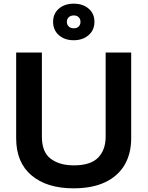

<svg xmlns="http://www.w3.org/2000/svg" viewBox="-20 -1015 803 1045"><path d="M68 -262V-729H208V-271Q208 -187 256 -151Q304 -115 382 -115Q473 -115 514 -157Q555 -199 555 -271V-729H694V-262Q694 -180 659 -119Q624 -58 554 -24Q484 10 380 10Q235 10 151.5 -60.5Q68 -131 68 -262ZM381 -796Q332 -796 300.5 -823.5Q269 -851 269 -896Q269 -941 300.5 -968Q332 -995 381 -995Q431 -995 462.5 -968Q494 -941 494 -896Q494 -851 462 -823.5Q430 -796 381 -796ZM382 -861Q398 -861 408 -870.5Q418 -880 418 -896Q418 -912 408 -921.5Q398 -931 382 -931Q365 -931 354.5 -921.5Q344 -912 344 -896Q344 -880 354.5 -870.5Q365 -861 382 -861Z"/></svg>

Font: BDO Grotesk DemiBold
Style: Regular
Weight: 600
Designer: Deni Anggara
Foundry: Lokal Container
Version: Version 2.000